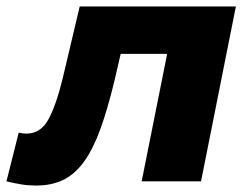

<svg xmlns="http://www.w3.org/2000/svg" viewBox="-66 -562 764 595"><path d="M-8 -151Q0 -149 5 -148.5Q10 -148 16 -148Q60 -148 84 -192Q108 -236 128 -318L181 -542H665L557 0H373L452 -395H308L288 -309Q267 -222 244.5 -160.5Q222 -99 194 -60.5Q166 -22 130 -4.5Q94 13 46 13Q22 13 0.5 9.5Q-21 6 -46 0Z"/></svg>

Font: Argentum Sans
Style: Bold Italic
Weight: 700
Italic angle: -11°
Designer: Julieta Ulanovsky (font), Cristiano Sobral (main changes and remaster)
Foundry: Julieta Ulanovsky (font), Cristiano Sobral (main changes and remaster)
Version: Version 2.007;June 15, 2022;FontCreator 14.0.0.2814 64-bit; 